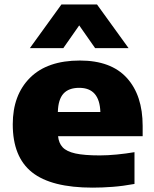

<svg xmlns="http://www.w3.org/2000/svg" viewBox="-20 -828 689 858"><path d="M394 10.5Q209.5 10.5 123.2 -58Q37 -126.5 37 -272.5Q37 -403.5 114.2 -480.5Q191.5 -557.5 337 -557.5Q476 -557.5 546.8 -479.8Q617.5 -402 617.5 -265.5V-219.5H239.5Q242.5 -188.5 260 -169.8Q277.5 -151 317 -142.2Q356.5 -133.5 426 -133.5Q461 -133.5 502 -137.5Q543 -141.5 581 -148V-6Q529.5 3.5 482.8 7Q436 10.5 394 10.5ZM334 -435.5Q287 -435.5 263.5 -409.5Q240 -383.5 238.5 -327.5H428.5Q425 -435.5 334 -435.5ZM113.5 -613 254.5 -808H413.5L554.5 -613H405L334 -714.5L263 -613Z"/></svg>

Font: Encode Sans Exp XBd
Style: Regular
Weight: 800
Width: 7
Designer: Multiple Designers
Foundry: Impallari Type
Version: Version 3.002; ttfautohint (v1.8.3) -l 8 -r 50 -G 200 -x 14 